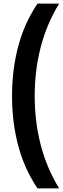

<svg xmlns="http://www.w3.org/2000/svg" viewBox="-20 -828 349 1068"><path d="M188.5 220Q115 110 81 -19Q47 -148 47 -294Q47 -440 81 -569Q115 -698 188.5 -808H309Q240 -695.5 206.5 -566.2Q173 -437 173 -294Q173 -151 206.5 -21.8Q240 107.5 309 220Z"/></svg>

Font: Encode Sans Cnd SmBold
Style: Regular
Weight: 600
Width: 3
Designer: Multiple Designers
Foundry: Impallari Type
Version: Version 3.002; ttfautohint (v1.8.3) -l 8 -r 50 -G 200 -x 14 